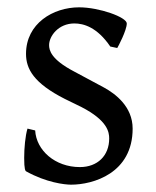

<svg xmlns="http://www.w3.org/2000/svg" viewBox="-20 -489 426 524"><path d="M196 -469C125 -469 51 -425 51 -342C51 -301 72 -262 157 -219L202 -197C274 -160 278 -128 278 -111C278 -64 246 -33 198 -33C130 -33 79 -79 76 -133L55 -138C49 -118 46 -85 46 -58C46 -27 49 -22 52 -21C106 9 156 15 174 15C234 15 342 -16 342 -138C342 -198 295 -233 264 -250L182 -294C119 -327 114 -352 114 -366C114 -390 139 -425 183 -425C208 -425 245 -415 281 -362L300 -358C302 -361 326 -406 326 -425C326 -442 251 -469 196 -469Z"/></svg>

Font: Temporarium
Style: Regular
Weight: 400
Version: Version 1.1